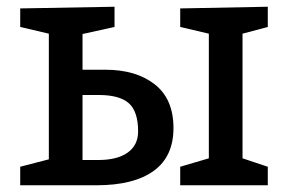

<svg xmlns="http://www.w3.org/2000/svg" viewBox="-20 -550 855 570"><path d="M125 -77V-450L40 -470V-525L320 -530V-470L225 -449V-343H293Q384 -343 439.5 -299.5Q495 -256 495 -170Q495 -85 436 -42.5Q377 0 267 0H40V-55ZM515 0V-55L600 -80V-450L515 -470V-525L775 -530V-470L700 -450V-80L775 -55V0ZM225 -75H272Q328 -75 359 -97Q390 -119 390 -160Q390 -219 362.5 -243.5Q335 -268 273 -268H225Z"/></svg>

Font: Bitter
Style: Regular
Weight: 400
Designer: Sol Matas
Foundry: Sol Matas
Version: Version 1.300;PS 001.300;hotconv 1.0.70;makeotf.lib2.5.58329